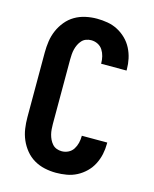

<svg xmlns="http://www.w3.org/2000/svg" viewBox="-113 -819 726 904"><g transform="rotate(15 250.0 -367.5)"><path d="M247 8Q219 8 191.5 2Q164 -4 140 -18Q116 -32 98 -54Q80 -76 69 -101.5Q58 -127 54 -154.5Q50 -182 50 -210V-525Q50 -553 54 -580.5Q58 -608 69 -633.5Q80 -659 98 -681Q116 -703 140 -717Q164 -731 191.5 -737Q219 -743 247 -743Q273 -743 299 -738.5Q325 -734 348 -722Q371 -710 390 -691.5Q409 -673 421 -649.5Q433 -626 438.5 -600.5Q444 -575 444 -549V-543H320V-546Q320 -562 316 -578.5Q312 -595 303 -609Q294 -623 279 -630.5Q264 -638 247 -638Q234 -638 222 -633.5Q210 -629 201.5 -619.5Q193 -610 187.5 -598.5Q182 -587 179 -575Q176 -563 175 -550Q174 -537 174 -525V-210Q174 -198 175 -185Q176 -172 179 -160Q182 -148 187.5 -136.5Q193 -125 201.5 -115.5Q210 -106 222 -101.5Q234 -97 247 -97Q264 -97 279 -104.5Q294 -112 303 -126Q312 -140 316 -156.5Q320 -173 320 -189V-192H444V-186Q444 -160 438.5 -134.5Q433 -109 421 -85.5Q409 -62 390 -43.5Q371 -25 348 -13Q325 -1 299 3.5Q273 8 247 8Z"/></g></svg>

Font: Iosevka Extrabold
Style: Regular
Weight: 800
Monospace: yes
Designer: Belleve Invis
Foundry: Belleve Invis
Version: Version 32.5.0; ttfautohint (v1.8.4)